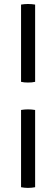

<svg xmlns="http://www.w3.org/2000/svg" viewBox="-20 -798 282 962"><path d="M85.5 -247Q93 -248.5 102.2 -249.2Q111.5 -250 120 -250Q130 -250 138.8 -249.2Q147.5 -248.5 156 -247V140Q147.5 141.5 138.8 142.5Q130 143.5 120 143.5Q111.5 143.5 102.2 142.5Q93 141.5 85.5 140ZM85.5 -775Q93 -776.5 102.2 -777.2Q111.5 -778 120 -778Q130 -778 138.8 -777.2Q147.5 -776.5 156 -775V-388Q147.5 -386 138.8 -385.2Q130 -384.5 120 -384.5Q111.5 -384.5 102.2 -385.2Q93 -386 85.5 -388Z"/></svg>

Font: Signika SC
Style: Regular
Weight: 300
Designer: Anna Giedryś
Foundry: Anna Giedryś
Version: Version 2.000